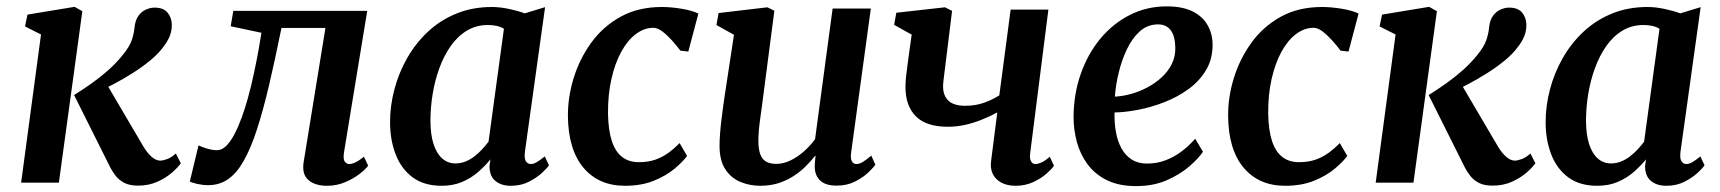

<svg xmlns="http://www.w3.org/2000/svg" viewBox="-20 -588 5537 618"><path d="M48 0 112 -477 60.5 -503 68.5 -541 220 -566 245 -552 169.5 0ZM424.5 9.5Q397.5 9.5 380.5 0.8Q363.5 -8 353 -21.2Q342.5 -34.5 335.5 -48L218.5 -282Q249.5 -301.5 277.5 -321.5Q305.5 -341.5 330 -363.5Q354.5 -385.5 375 -411Q397.5 -438.5 404.5 -460Q411.5 -481.5 413 -500Q415.5 -523 425.5 -537Q435.5 -551 449.8 -557.2Q464 -563.5 477.5 -563.5Q505.5 -563.5 518.8 -548Q532 -532.5 533 -510.5Q533.5 -489 526 -471Q518.5 -453 506.5 -438Q489.5 -414.5 462.5 -392.5Q435.5 -370.5 405.5 -351.8Q375.5 -333 347.5 -318.2Q319.5 -303.5 299.5 -294L313 -335L441.5 -116.5Q454 -95.5 468.2 -83.2Q482.5 -71 495.5 -71Q504.5 -71 518.2 -76Q532 -81 546 -94L562 -62.5Q553.5 -50 534.2 -33Q515 -16 487 -3.2Q459 9.5 424.5 9.5Z M1087 -96Q1084 -74.5 1090.2 -67.2Q1096.5 -60 1103.5 -60Q1112.5 -60 1123.8 -65.2Q1135 -70.5 1151.5 -83.5L1165 -54.5Q1157 -43.5 1137.5 -28.2Q1118 -13 1090.8 -1.5Q1063.5 10 1033 10Q993.5 10 972.2 -9Q951 -28 957.5 -67L1027.5 -498H886Q865 -394.5 845.8 -312.8Q826.5 -231 806.8 -170.5Q787 -110 764.5 -70.5Q743.5 -32.5 715.5 -12.2Q687.5 8 649.5 8Q632.5 8 614 3.8Q595.5 -0.5 591 -4L619 -120Q623 -118 632.8 -114.2Q642.5 -110.5 654.8 -107.5Q667 -104.5 678 -104.5Q694 -104.5 708 -118.2Q722 -132 734.5 -155.8Q747 -179.5 758 -209.8Q769 -240 778 -272.5Q789.5 -314.5 798.2 -356.2Q807 -398 813 -431.5Q819 -465 821.5 -482.5L722.5 -503.5L731 -553H1162Z M1669.5 -99Q1667 -77 1673 -68.5Q1679 -60 1688.5 -60Q1697 -60 1707.2 -65.8Q1717.5 -71.5 1733.5 -84.5L1747 -56Q1742 -48 1725.2 -32.2Q1708.5 -16.5 1682.8 -3.2Q1657 10 1624 10Q1594 10 1575 -5.2Q1556 -20.5 1555.5 -52.5L1558.5 -75Q1542 -54.5 1519.5 -34.8Q1497 -15 1467.8 -2.5Q1438.5 10 1401.5 10Q1345 10 1308.2 -17.2Q1271.5 -44.5 1253.5 -91.2Q1235.5 -138 1235.5 -195Q1235.5 -247.5 1249.5 -300.5Q1263.5 -353.5 1290.5 -401Q1317.5 -448.5 1357.2 -485.8Q1397 -523 1448.8 -544.2Q1500.5 -565.5 1563.5 -565.5Q1589 -565.5 1618.5 -559.2Q1648 -553 1669 -545L1734.5 -565ZM1602 -495.5Q1591 -502 1578 -504.8Q1565 -507.5 1550.5 -507.5Q1512.5 -507.5 1482.5 -489.2Q1452.5 -471 1430.5 -439.5Q1408.5 -408 1394 -368Q1379.5 -328 1372.5 -284.8Q1365.5 -241.5 1365.5 -200Q1365.5 -155 1375.5 -124.2Q1385.5 -93.5 1403.5 -77.8Q1421.5 -62 1445.5 -62Q1463 -62 1478.5 -68.2Q1494 -74.5 1507.5 -85Q1521 -95.5 1532.2 -107.8Q1543.5 -120 1552.5 -132Z M1991.5 10Q1907 10 1858 -48.2Q1809 -106.5 1808 -214.5Q1807.5 -274.5 1826.2 -336Q1845 -397.5 1882.5 -449.8Q1920 -502 1977 -533.8Q2034 -565.5 2110 -565.5Q2138.5 -565.5 2171.8 -560.2Q2205 -555 2228 -544.5L2195.5 -422L2170 -425Q2158 -441 2142.8 -458Q2127.5 -475 2112 -486.8Q2096.5 -498.5 2083 -498.5Q2053.5 -498.5 2026.8 -478.5Q2000 -458.5 1979.8 -421.5Q1959.5 -384.5 1948 -333.8Q1936.5 -283 1937 -222Q1938 -168 1949.5 -133.5Q1961 -99 1982.8 -82.5Q2004.5 -66 2036 -66Q2066.5 -66 2089.8 -74.2Q2113 -82.5 2132 -96.5Q2151 -110.5 2167.5 -127.5L2191.5 -86Q2178.5 -68 2151.5 -45.2Q2124.5 -22.5 2084.5 -6.2Q2044.5 10 1991.5 10Z M2426.5 10Q2394 10 2364.2 -2Q2334.5 -14 2315.5 -41.8Q2296.5 -69.5 2296 -117Q2296 -134.5 2297.5 -155.5Q2299 -176.5 2301.8 -199.8Q2304.5 -223 2307.8 -246.8Q2311 -270.5 2314.5 -292.5L2342.5 -476L2286 -507.5L2293 -546L2450 -564.5L2472.5 -553.5L2438 -289Q2435.5 -268 2432.5 -246.5Q2429.5 -225 2426.8 -205.2Q2424 -185.5 2422.5 -167.8Q2421 -150 2421 -136Q2421 -107 2427.5 -90.5Q2434 -74 2447 -67.2Q2460 -60.5 2478.5 -60.5Q2502 -60.5 2525.2 -72Q2548.5 -83.5 2568.8 -101.8Q2589 -120 2603.5 -140L2660 -560.5H2783L2719.5 -96.5Q2717 -77.5 2722 -68.8Q2727 -60 2736.5 -60Q2745.5 -60 2756 -66Q2766.5 -72 2784.5 -87L2797.5 -58Q2792.5 -50 2775.8 -33.8Q2759 -17.5 2732.8 -4Q2706.5 9.5 2673 9.5Q2638 9.5 2620.8 -6.2Q2603.5 -22 2602.5 -48.5Q2602.5 -51 2602.5 -55.2Q2602.5 -59.5 2603 -64.8Q2603.5 -70 2604 -75.5Q2604.5 -81 2605 -85.5L2603.5 -86.5Q2590 -69 2572.5 -51.8Q2555 -34.5 2533 -20.5Q2511 -6.5 2484.8 1.8Q2458.5 10 2426.5 10Z M3044.5 -553 3022 -370.5Q3020.5 -359.5 3019.2 -348.8Q3018 -338 3016.8 -328Q3015.5 -318 3015.5 -309Q3016 -279 3033.5 -263.2Q3051 -247.5 3087 -247.5Q3119 -247.5 3146.5 -257Q3174 -266.5 3196.5 -281L3233 -557H3354.5L3296 -96Q3293.5 -78 3298.5 -69Q3303.5 -60 3312.5 -60Q3321 -60 3332.2 -65Q3343.5 -70 3359 -83.5L3372.5 -54.5Q3365 -43.5 3347.5 -28.2Q3330 -13 3304.8 -1.5Q3279.5 10 3249.5 10Q3221.5 10 3202.5 -0.5Q3183.5 -11 3175.2 -28.8Q3167 -46.5 3170 -69L3190 -226Q3166.5 -213.5 3140 -202.8Q3113.5 -192 3086 -186Q3058.5 -180 3031.5 -180Q2961 -180 2927.8 -213.8Q2894.5 -247.5 2894.5 -307.5Q2894.5 -322.5 2896.2 -339.8Q2898 -357 2900.5 -374.8Q2903 -392.5 2905 -409L2914.5 -476.5L2858 -508L2865 -547L3021.5 -564.5Z M3852 -99.5Q3838.5 -79 3808.8 -53Q3779 -27 3735.8 -8Q3692.5 11 3637 11Q3581.5 11 3543 -8Q3504.5 -27 3480.8 -59Q3457 -91 3446.2 -130.8Q3435.5 -170.5 3435.5 -211.5Q3436 -286 3458.8 -350.5Q3481.5 -415 3522 -463.8Q3562.5 -512.5 3617 -540Q3671.5 -567.5 3735 -567.5Q3786 -567.5 3818.2 -551.5Q3850.5 -535.5 3866.5 -507.8Q3882.5 -480 3883 -446Q3883.5 -398.5 3862.2 -362.8Q3841 -327 3805.5 -301.2Q3770 -275.5 3727.5 -259Q3685 -242.5 3643 -234.5Q3601 -226.5 3567.5 -226Q3566.5 -192 3572 -162.2Q3577.5 -132.5 3590 -110Q3602.5 -87.5 3622.8 -74.5Q3643 -61.5 3671.5 -61.5Q3704.5 -61.5 3732.8 -72.5Q3761 -83.5 3784.8 -101.8Q3808.5 -120 3827 -141.5ZM3707.5 -509.5Q3674 -509.5 3649.2 -487.5Q3624.5 -465.5 3607.5 -430Q3590.5 -394.5 3580.8 -354Q3571 -313.5 3568.5 -277Q3592 -278 3619 -285.2Q3646 -292.5 3671.8 -306Q3697.5 -319.5 3718.5 -338.5Q3739.5 -357.5 3751.8 -382.2Q3764 -407 3763 -436.5Q3762 -473 3747.8 -491.2Q3733.5 -509.5 3707.5 -509.5Z M4116.5 10Q4032 10 3983 -48.2Q3934 -106.5 3933 -214.5Q3932.5 -274.5 3951.2 -336Q3970 -397.5 4007.5 -449.8Q4045 -502 4102 -533.8Q4159 -565.5 4235 -565.5Q4263.5 -565.5 4296.8 -560.2Q4330 -555 4353 -544.5L4320.5 -422L4295 -425Q4283 -441 4267.8 -458Q4252.5 -475 4237 -486.8Q4221.5 -498.5 4208 -498.5Q4178.5 -498.5 4151.8 -478.5Q4125 -458.5 4104.8 -421.5Q4084.5 -384.5 4073 -333.8Q4061.5 -283 4062 -222Q4063 -168 4074.5 -133.5Q4086 -99 4107.8 -82.5Q4129.5 -66 4161 -66Q4191.5 -66 4214.8 -74.2Q4238 -82.5 4257 -96.5Q4276 -110.5 4292.5 -127.5L4316.5 -86Q4303.5 -68 4276.5 -45.2Q4249.5 -22.5 4209.5 -6.2Q4169.5 10 4116.5 10Z M4408 0 4472 -477 4420.5 -503 4428.5 -541 4580 -566 4605 -552 4529.5 0ZM4784.5 9.5Q4757.5 9.5 4740.5 0.8Q4723.5 -8 4713 -21.2Q4702.5 -34.5 4695.5 -48L4578.5 -282Q4609.5 -301.5 4637.5 -321.5Q4665.5 -341.5 4690 -363.5Q4714.5 -385.5 4735 -411Q4757.5 -438.5 4764.5 -460Q4771.5 -481.5 4773 -500Q4775.5 -523 4785.5 -537Q4795.5 -551 4809.8 -557.2Q4824 -563.5 4837.5 -563.5Q4865.5 -563.5 4878.8 -548Q4892 -532.5 4893 -510.5Q4893.5 -489 4886 -471Q4878.5 -453 4866.5 -438Q4849.5 -414.5 4822.5 -392.5Q4795.5 -370.5 4765.5 -351.8Q4735.5 -333 4707.5 -318.2Q4679.5 -303.5 4659.5 -294L4673 -335L4801.5 -116.5Q4814 -95.5 4828.2 -83.2Q4842.5 -71 4855.5 -71Q4864.5 -71 4878.2 -76Q4892 -81 4906 -94L4922 -62.5Q4913.5 -50 4894.2 -33Q4875 -16 4847 -3.2Q4819 9.5 4784.5 9.5Z M5389 -99Q5386.5 -77 5392.5 -68.5Q5398.5 -60 5408 -60Q5416.5 -60 5426.8 -65.8Q5437 -71.5 5453 -84.5L5466.5 -56Q5461.5 -48 5444.8 -32.2Q5428 -16.5 5402.2 -3.2Q5376.5 10 5343.5 10Q5313.5 10 5294.5 -5.2Q5275.5 -20.5 5275 -52.5L5278 -75Q5261.5 -54.5 5239 -34.8Q5216.5 -15 5187.2 -2.5Q5158 10 5121 10Q5064.5 10 5027.8 -17.2Q4991 -44.5 4973 -91.2Q4955 -138 4955 -195Q4955 -247.5 4969 -300.5Q4983 -353.5 5010 -401Q5037 -448.5 5076.8 -485.8Q5116.5 -523 5168.2 -544.2Q5220 -565.5 5283 -565.5Q5308.5 -565.5 5338 -559.2Q5367.5 -553 5388.5 -545L5454 -565ZM5321.5 -495.5Q5310.5 -502 5297.5 -504.8Q5284.5 -507.5 5270 -507.5Q5232 -507.5 5202 -489.2Q5172 -471 5150 -439.5Q5128 -408 5113.5 -368Q5099 -328 5092 -284.8Q5085 -241.5 5085 -200Q5085 -155 5095 -124.2Q5105 -93.5 5123 -77.8Q5141 -62 5165 -62Q5182.5 -62 5198 -68.2Q5213.5 -74.5 5227 -85Q5240.5 -95.5 5251.8 -107.8Q5263 -120 5272 -132Z"/></svg>

Font: Merriweather 24pt SemiBold
Style: Italic
Weight: 600
Italic angle: -7.8°
Version: Version 2.101